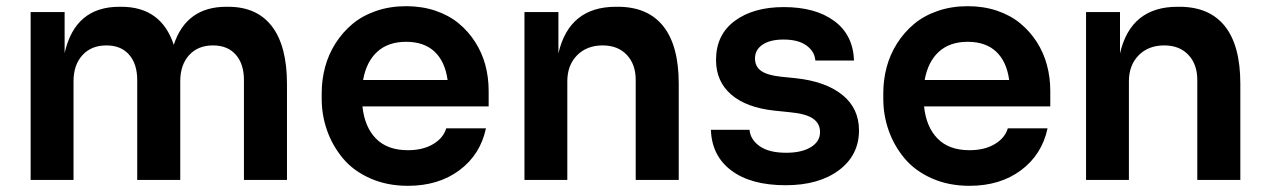

<svg xmlns="http://www.w3.org/2000/svg" viewBox="-20 -582 4102 621"><path d="M217.8 0H79.1V-543H189V-410.2Q222.7 -560.1 366.2 -560.1H372.1Q501.5 -560.1 542 -437Q582.5 -560.1 711.9 -560.1H717.8Q811.5 -560.1 859.9 -496.3Q908.2 -432.6 908.2 -310.1V0H769V-323.2Q769 -375 742.7 -405Q716.3 -435.1 668.9 -435.1Q620.1 -435.1 591.6 -403.6Q563 -372.1 563 -318.8V0H423.8V-323.2Q423.8 -375 397.7 -405Q371.6 -435.1 324.2 -435.1Q275.4 -435.1 246.6 -403.6Q217.8 -372.1 217.8 -318.8Z M1299.3 19Q1231.9 19 1177.5 -5.1Q1123 -29.3 1089.4 -69.6Q1055.7 -109.9 1038.1 -159.4Q1020.5 -209 1020.5 -262.2V-280.8Q1020.5 -324.2 1031.5 -365.2Q1042.5 -406.2 1065.2 -441.9Q1087.9 -477.5 1119.9 -504.4Q1151.9 -531.2 1196.5 -546.6Q1241.2 -562 1293.5 -562Q1344.7 -562 1388.2 -547.4Q1431.6 -532.7 1463.1 -506.8Q1494.6 -481 1516.8 -446.3Q1539.1 -411.6 1549.8 -371.6Q1560.5 -331.5 1560.5 -288.1V-237.8H1152.3Q1159.2 -171.4 1196 -133.8Q1232.9 -96.2 1299.3 -96.2Q1348.1 -96.2 1381.1 -116Q1414.1 -135.7 1423.3 -167H1551.8Q1533.7 -82 1466.1 -31.5Q1398.4 19 1299.3 19ZM1293.5 -446.8Q1235.8 -446.8 1200.4 -414.8Q1165 -382.8 1154.3 -323.2H1427.7Q1419.4 -383.3 1385.5 -415Q1351.6 -446.8 1293.5 -446.8Z M1814.9 0H1676.3V-543H1786.1V-409.2Q1820.8 -560.1 1972.2 -560.1H1978Q2075.2 -560.1 2125.2 -497.3Q2175.3 -434.6 2175.3 -311V0H2036.1V-323.2Q2036.1 -374 2007.3 -404.5Q1978.5 -435.1 1929.2 -435.1Q1877.9 -435.1 1846.4 -403.1Q1814.9 -371.1 1814.9 -318.8Z M2521 17.1Q2409.2 17.1 2345.7 -30.3Q2282.2 -77.6 2279.3 -162.1H2404.3Q2406.7 -130.9 2436.8 -109.4Q2466.8 -87.9 2522.9 -87.9Q2572.8 -87.9 2602.5 -106Q2632.3 -124 2632.3 -154.8Q2632.3 -182.6 2609.4 -198.5Q2586.4 -214.4 2533.2 -219.2L2485.4 -224.1Q2393.6 -233.9 2344.7 -276.4Q2295.9 -318.8 2295.9 -388.2Q2295.9 -469.2 2356.2 -514.2Q2416.5 -559.1 2515.1 -559.1Q2617.2 -559.1 2678.2 -514.2Q2739.3 -469.2 2742.2 -386.2H2617.2Q2614.7 -416 2588.1 -435.1Q2561.5 -454.1 2514.2 -454.1Q2470.7 -454.1 2446.3 -437.5Q2421.9 -420.9 2421.9 -393.1Q2421.9 -367.2 2441.4 -353Q2460.9 -338.9 2504.9 -334L2553.2 -329.1Q2649.9 -318.8 2704.1 -275.4Q2758.3 -231.9 2758.3 -160.2Q2758.3 -80.1 2693.4 -31.5Q2628.4 17.1 2521 17.1Z M3115.7 19Q3048.3 19 2993.9 -5.1Q2939.5 -29.3 2905.8 -69.6Q2872.1 -109.9 2854.5 -159.4Q2836.9 -209 2836.9 -262.2V-280.8Q2836.9 -324.2 2847.9 -365.2Q2858.9 -406.2 2881.6 -441.9Q2904.3 -477.5 2936.3 -504.4Q2968.3 -531.2 3012.9 -546.6Q3057.6 -562 3109.9 -562Q3161.1 -562 3204.6 -547.4Q3248 -532.7 3279.5 -506.8Q3311 -481 3333.3 -446.3Q3355.5 -411.6 3366.2 -371.6Q3377 -331.5 3377 -288.1V-237.8H2968.8Q2975.6 -171.4 3012.5 -133.8Q3049.3 -96.2 3115.7 -96.2Q3164.6 -96.2 3197.5 -116Q3230.5 -135.7 3239.7 -167H3368.2Q3350.1 -82 3282.5 -31.5Q3214.8 19 3115.7 19ZM3109.9 -446.8Q3052.2 -446.8 3016.8 -414.8Q2981.4 -382.8 2970.7 -323.2H3244.1Q3235.8 -383.3 3201.9 -415Q3168 -446.8 3109.9 -446.8Z M3631.3 0H3492.7V-543H3602.5V-409.2Q3637.2 -560.1 3788.6 -560.1H3794.4Q3891.6 -560.1 3941.7 -497.3Q3991.7 -434.6 3991.7 -311V0H3852.5V-323.2Q3852.5 -374 3823.7 -404.5Q3794.9 -435.1 3745.6 -435.1Q3694.3 -435.1 3662.8 -403.1Q3631.3 -371.1 3631.3 -318.8Z"/></svg>

Font: Sora SemiBold
Style: Regular
Weight: 600
Designer: Jonathan Barnbrook, Julián Moncada
Foundry: Barnbrook Fonts
Version: Version 2.000